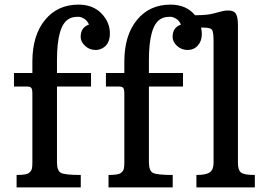

<svg xmlns="http://www.w3.org/2000/svg" viewBox="-20 -811 1158 831"><path d="M717.8 -791Q787.6 -791 825.2 -743.7V-745.1Q874.5 -745.1 902.3 -752.2Q930.2 -759.3 942.1 -762.5Q954.1 -765.6 967.3 -765.6Q992.7 -765.6 1001.2 -751Q1009.8 -736.3 1009.8 -703.1V-106Q1009.8 -75.7 1022.7 -64.7Q1035.6 -53.7 1083 -53.7V0H830.1V-53.7Q872.6 -53.7 888.4 -65.4Q904.3 -77.1 904.3 -106V-634.8Q904.3 -669.9 898.2 -680.7Q892.1 -691.4 864.7 -691.4H850.1Q853.5 -677.7 853.5 -663.1Q853.5 -633.3 836.2 -614Q818.8 -594.7 792.2 -594.7Q765.6 -594.7 746.3 -612.3Q727.1 -629.9 727.1 -651.4Q727.1 -692.4 763.2 -704.6Q755.9 -721.7 742.2 -730Q728.5 -738.3 717.5 -738.3Q706.5 -738.3 695.8 -736.6Q685.1 -734.9 674.8 -728.5Q624.5 -698.7 624.5 -550.8V-495.1H772V-436.5H624.5V-109.4Q624.5 -72.3 641.4 -63Q658.2 -53.7 727.5 -53.7V0H449.7V-53.7Q492.2 -53.7 502.9 -62.3Q513.7 -70.8 515.9 -80.6Q518.1 -90.3 518.1 -105V-405.3Q518.1 -424.3 513.4 -430.4Q508.8 -436.5 493.7 -436.5H438.5V-495.1H518.1V-543.9Q518.1 -657.7 572.5 -724.4Q627 -791 717.8 -791ZM51.8 -53.7Q94.2 -53.7 105 -62.3Q115.7 -70.8 117.9 -80.6Q120.1 -90.3 120.1 -105V-405.3Q120.1 -424.3 115.5 -430.4Q110.8 -436.5 95.7 -436.5H40.5V-495.1H120.1V-543.9Q120.1 -657.7 174.6 -724.4Q229 -791 319.8 -791Q381.8 -791 418.7 -753.2Q455.6 -715.3 455.6 -666Q455.6 -616.7 418.9 -600.1Q406.7 -594.7 393.6 -594.7Q367.7 -594.7 348.4 -612.3Q329.1 -629.9 329.1 -651.4Q329.1 -692.4 365.2 -704.6Q357.9 -721.7 344.2 -730Q330.6 -738.3 319.6 -738.3Q308.6 -738.3 297.9 -736.6Q287.1 -734.9 276.9 -728.5Q226.6 -698.7 226.6 -550.8V-495.1H374V-436.5H226.6V-109.4Q226.6 -72.3 243.4 -63Q260.3 -53.7 329.6 -53.7V0H51.8Z"/></svg>

Font: Arbutus Slab
Style: Regular
Weight: 400
Version: Version 1.002; ttfautohint (v0.92) -l 10 -r 16 -G 200 -x 7 -